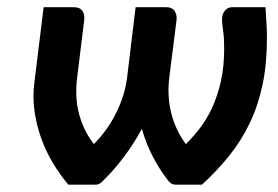

<svg xmlns="http://www.w3.org/2000/svg" viewBox="-20 -504 759 524"><path d="M166.5 0Q143.6 -27.3 124.3 -59.3Q105 -91.3 92.3 -127Q79.6 -162.6 74.2 -200.7Q68.8 -238.8 73.7 -277.8L99.1 -484.4H180.2Q198.7 -484.4 205.1 -473.9Q211.4 -463.4 210 -450.2L190.4 -291.5Q183.6 -234.4 196.8 -189.2Q210 -144 236.3 -110.8Q252.4 -127 267.3 -147Q282.2 -167 294.2 -190.2Q306.2 -213.4 314.7 -238.8Q323.2 -264.2 326.7 -291L350.1 -484.4H432.6Q450.2 -484.4 456.8 -473.6Q463.4 -462.9 461.9 -450.2L442.4 -295.4Q435.5 -242.2 447.5 -194.8Q459.5 -147.5 487.3 -110.8Q506.8 -129.9 525.6 -154.3Q544.4 -178.7 559.1 -210.4Q573.7 -242.2 582.8 -282Q591.8 -321.8 591.8 -371.1Q591.8 -400.4 588.9 -420.7Q585.9 -440.9 585.9 -451.7Q585.9 -464.8 593.5 -474.6Q601.1 -484.4 614.3 -484.4H704.6Q705.1 -475.1 705.8 -463.4Q706.5 -451.7 707.3 -439.7Q708 -427.7 708.3 -417Q708.5 -406.2 708.5 -398.9Q708.5 -329.6 696.5 -272.9Q684.6 -216.3 661.9 -168.7Q639.2 -121.1 606.2 -79.8Q573.2 -38.6 531.2 0H460.9Q451.7 0 446.5 -3.7Q441.4 -7.3 435.5 -15.6Q415.5 -41.5 397.2 -76.4Q378.9 -111.3 367.2 -152.3Q345.2 -111.8 318.8 -76.7Q292.5 -41.5 265.6 -15.1Q261.7 -10.7 258.8 -8.1Q255.9 -5.4 252.9 -3.4Q250 -1.5 246.6 -0.7Q243.2 0 238.3 0Z"/></svg>

Font: Carlito
Style: Bold Italic
Weight: 700
Italic angle: -7°
Designer: Lukasz Dziedzic
Foundry: tyPoland Lukasz Dziedzic
Version: Version 1.104